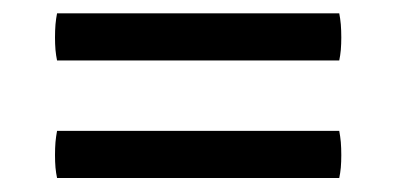

<svg xmlns="http://www.w3.org/2000/svg" viewBox="-20 -452 580 281"><path d="M63.5 -191.5Q62 -198.5 61.2 -206.8Q60.5 -215 60.5 -225Q60.5 -235.5 61.2 -244Q62 -252.5 63.5 -260.5H476.5Q478 -252.5 478.8 -244Q479.5 -235.5 479.5 -225Q479.5 -215 478.8 -206.8Q478 -198.5 476.5 -191.5ZM63.5 -363.5Q62 -370.5 61.2 -379Q60.5 -387.5 60.5 -397Q60.5 -407.5 61.2 -416.2Q62 -425 63.5 -432.5H476.5Q478 -425 478.8 -416.2Q479.5 -407.5 479.5 -397Q479.5 -387.5 478.8 -379Q478 -370.5 476.5 -363.5Z"/></svg>

Font: Signika SC
Style: Regular
Weight: 300
Designer: Anna Giedryś
Foundry: Anna Giedryś
Version: Version 2.000